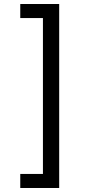

<svg xmlns="http://www.w3.org/2000/svg" viewBox="-20 -802 455 957"><path d="M81 65H194V-712H81V-782H275V135H81Z"/></svg>

Font: umalayalam85
Style: Book
Weight: 400
Designer: Jelle Bosma - Monotype Design Team
Foundry: Monotype Imaging Inc.
Version: Version 2.003